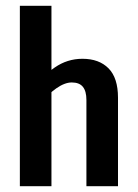

<svg xmlns="http://www.w3.org/2000/svg" viewBox="-20 -645 478 665"><path d="M48.8 -625H158.2V0H48.8ZM228.5 -359.4Q204.1 -359.4 174.8 -338.9Q145.5 -318.4 121.1 -285.2L78.1 -326.2Q126 -380.9 169.4 -411.1Q212.9 -441.4 265.6 -441.4Q323.2 -441.4 356 -408.2Q388.7 -375 388.7 -306.6V0H279.3V-298.8Q279.3 -329.1 267.1 -344.2Q254.9 -359.4 228.5 -359.4Z"/></svg>

Font: Sudo Var
Style: Regular
Weight: 400
Monospace: yes
Designer: Jens Kutilek
Foundry: Jens Kutilek
Version: Version 0.065;FEAKit 1.0